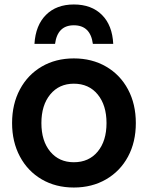

<svg xmlns="http://www.w3.org/2000/svg" viewBox="-20 -825 661 858"><path d="M34 -275Q34 -360 69 -425.5Q104 -491 166.5 -527.5Q229 -564 310 -564Q391 -564 454 -527.5Q517 -491 552 -425.5Q587 -360 587 -275Q587 -190 552 -125Q517 -60 454 -23.5Q391 13 310 13Q229 13 166.5 -23.5Q104 -60 69 -125.5Q34 -191 34 -275ZM310 -100Q377 -100 416.5 -147.5Q456 -195 456 -275Q456 -355 416.5 -403Q377 -451 310 -451Q244 -451 204.5 -403Q165 -355 165 -275Q165 -195 204.5 -147.5Q244 -100 310 -100ZM310 -805Q389 -805 435.5 -758.5Q482 -712 486 -629H395Q384 -712 310 -712Q237 -712 226 -629H134Q139 -712 185.5 -758.5Q232 -805 310 -805Z"/></svg>

Font: Application Semibold
Style: Regular
Weight: 600
Designer: Wei Huang
Foundry: Wei Huang
Version: Version 0.012